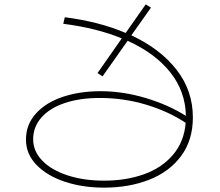

<svg xmlns="http://www.w3.org/2000/svg" viewBox="-20 -834 1009 880"><path d="M864 -296Q864 -192 810.5 -119.5Q757 -47 664.5 -10.5Q572 26 457 26Q359 26 277.5 -1Q196 -28 147.5 -78Q99 -128 99 -194Q99 -263 144.5 -313.5Q190 -364 267.5 -390Q345 -416 441 -416Q543 -416 647 -385Q751 -354 832 -303Q830 -415 760.5 -502.5Q691 -590 565 -647L450 -484L427 -499L538 -658Q425 -705 270 -725L277 -755Q434 -735 556 -683L648 -814L672 -799L582 -672Q715 -610 789.5 -514Q864 -418 864 -296ZM831 -271Q751 -324 649 -354.5Q547 -385 437 -385Q345 -385 276 -361.5Q207 -338 169.5 -295Q132 -252 132 -196Q132 -141 173.5 -98Q215 -55 289 -30.5Q363 -6 457 -6Q557 -6 639 -35Q721 -64 772.5 -124Q824 -184 831 -271Z"/></svg>

Font: BioRhyme Expanded ExtraLight
Style: Regular
Weight: 275
Width: 7
Designer: Aoife Mooney
Foundry: Aoife Mooney Type
Version: Version 1.001